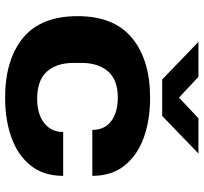

<svg xmlns="http://www.w3.org/2000/svg" viewBox="-42 -722 776 731"><g transform="rotate(90 345.5 -356.0)"><path d="M139 -724H272L351 -650L430 -724H564L421 -586H282ZM352 12Q207 12 124 -56Q41 -124 41 -264Q41 -403 124.5 -471.5Q208 -540 352 -540Q436 -540 503 -516Q570 -492 609.5 -443Q649 -394 649 -320H474Q474 -367 440.5 -392Q407 -417 351 -417Q284 -417 251.5 -380Q219 -343 219 -278V-249Q219 -184 252 -147Q285 -110 357 -110Q413 -110 447.5 -136.5Q482 -163 482 -209H649Q649 -134 609.5 -85Q570 -36 503 -12Q436 12 352 12Z"/></g></svg>

Font: Archivo SemiExpanded ExtraBold
Style: Regular
Weight: 800
Width: 6
Designer: Hector Gatti
Foundry: Omnibus-Type
Version: Version 2.001; ttfautohint (v1.8.3)